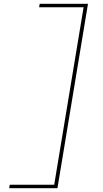

<svg xmlns="http://www.w3.org/2000/svg" viewBox="-20 -843 540 1006"><path d="M28 143 31 125H264L418 -805H185L188 -823H441L281 143Z"/></svg>

Font: Iosevka Thin Oblique
Style: Regular
Weight: 100
Italic angle: -9°
Monospace: yes
Designer: Belleve Invis
Foundry: Belleve Invis
Version: Version 32.5.0; ttfautohint (v1.8.4)